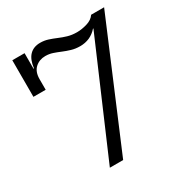

<svg xmlns="http://www.w3.org/2000/svg" viewBox="-176 -888 965 1018"><g transform="rotate(-30 307.0 -379.0)"><path d="M602 -752 284.5 0H203L511 -716L522.5 -752ZM118 -657Q124 -708 148.2 -733.2Q172.5 -758.5 213.5 -758.5Q239 -758.5 262 -751Q285 -743.5 307.8 -733.8Q330.5 -724 356 -716.5Q381.5 -709 412 -709Q441.5 -709 474.2 -718.8Q507 -728.5 522.5 -752L508 -677.5L494.5 -683.5Q474 -660 447.5 -648.2Q421 -636.5 389.5 -636.5Q361 -636.5 336.8 -643.8Q312.5 -651 290.5 -660.2Q268.5 -669.5 247 -676.8Q225.5 -684 202.5 -684Q165.5 -684 140.2 -661Q115 -638 115 -593L92 -657ZM115 -752V-528H40V-752Z"/></g></svg>

Font: Hepta Slab
Style: Regular
Weight: 400
Designer: Michael LaGattuta
Foundry: Michael LaGattuta
Version: Version 1.100